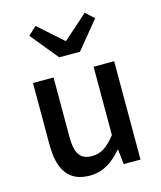

<svg xmlns="http://www.w3.org/2000/svg" viewBox="-125 -934 870 1037"><g transform="rotate(-15 310.0 -415.5)"><path d="M248 13C324 13 378 -25 428 -83H431L440 0H534V-550H419V-168C373 -110 338 -86 287 -86C222 -86 195 -123 195 -218V-550H80V-204C80 -64 131 13 248 13ZM253 -647H369L495 -801L448 -844L313 -724H308L173 -844L127 -801Z"/></g></svg>

Font: Genne Gothic Medium
Style: Regular
Weight: 500
Designer: Ryoko NISHIZUKA (kana & ideographs); Paul D. Hunt (Latin, Greek & Cyrillic); Wenlong ZHANG (bopomofo); Sandoll Communica
Foundry: Adobe Systems Incorporated
Version: Version 1.004;PS 1.004;hotconv 16.6.51;makeotf.lib2.5.65220